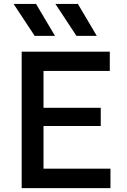

<svg xmlns="http://www.w3.org/2000/svg" viewBox="-20 -965 652 985"><path d="M91.2 0V-700H543.3V-601H203.2V-411.9H496.9V-318.5H203.2V-99.8H546.7V0ZM476.6 -780.9H372.3L264.2 -944.8H379.6ZM262.2 -780.9H157.9L49.8 -944.8H164.9Z"/></svg>

Font: Geologica Thin
Style: Regular
Weight: 100
Version: Version 1.010;gftools[0.9.28]